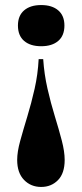

<svg xmlns="http://www.w3.org/2000/svg" viewBox="-20 -552 326 760"><path d="M151 -318Q155 -258 168 -201Q181 -144 197 -92Q213 -40 224.5 4Q236 48 236 81Q236 134 209.5 161Q183 188 143 188Q102 188 75 160Q48 132 48 81Q48 49 60 5.5Q72 -38 88 -90.5Q104 -143 117 -200.5Q130 -258 133 -318ZM143 -532Q186 -532 210.5 -511Q235 -490 235 -451Q235 -411 210.5 -390Q186 -369 143 -369Q100 -369 75.5 -390Q51 -411 51 -451Q51 -490 75.5 -511Q100 -532 143 -532Z"/></svg>

Font: Playfair Display ExtraBold
Style: Regular
Weight: 800
Designer: Claus Eggers Sørensen
Foundry: Claus Eggers Sørensen
Version: Version 1.203